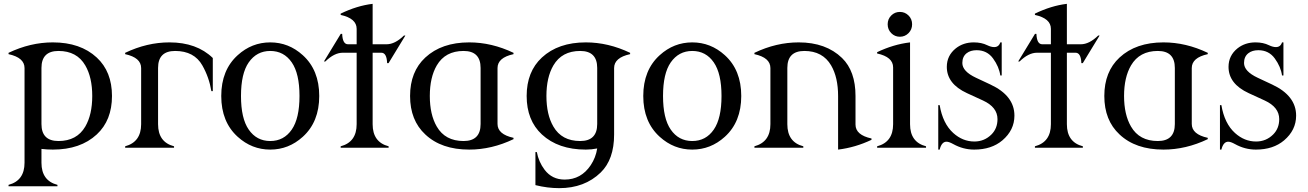

<svg xmlns="http://www.w3.org/2000/svg" viewBox="-20 -767 6794 997"><path d="M283.7 -34.7Q378.9 -34.7 422.9 -109.9Q459 -171.9 459 -268.6Q459 -365.2 422.9 -427.2Q379.4 -502.4 283.7 -502.4Q195.3 -502.4 195.3 -414.1V-123Q195.3 -34.7 283.7 -34.7ZM24.4 200.2V192.9Q107.4 170.9 107.4 78.1V-413.6Q107.4 -467.8 24.4 -485.8V-492.7Q137.7 -546.9 254.4 -546.9Q397.5 -546.9 482.4 -468.3Q561.5 -395 561.5 -268.6Q561.5 -142.1 482.4 -68.8Q397.5 9.8 254.4 9.8Q224.6 9.8 195.3 6.3V78.1Q195.3 171.4 278.3 192.9V200.2Z M629.9 0V-7.3Q712.9 -29.8 712.9 -122.1V-413.6Q712.9 -467.8 629.9 -485.8V-492.7Q743.2 -546.9 859.9 -546.9Q1001.5 -546.9 1085 -465.8V-293.9H1077.6Q1065.9 -365.2 1030.8 -427.2Q988.3 -502.4 889.2 -502.4Q800.8 -502.4 800.8 -414.1V-122.1Q800.8 -28.8 883.8 -7.3V0Z M1214.4 -56.6Q1128.9 -133.8 1128.9 -268.6Q1128.9 -403.3 1214.4 -480.5Q1287.6 -546.9 1383.3 -546.9Q1479 -546.9 1552.2 -480.5Q1637.7 -403.3 1637.7 -268.6Q1637.7 -133.8 1552.2 -56.6Q1479 9.8 1383.3 9.8Q1287.6 9.8 1214.4 -56.6ZM1495.1 -94.2Q1535.2 -152.3 1535.2 -268.6Q1535.2 -384.8 1495.1 -442.9Q1454.1 -502.4 1383.3 -502.4Q1313 -502.4 1271.5 -442.9Q1231.4 -385.3 1231.4 -268.6Q1231.4 -151.9 1271.5 -94.2Q1312.5 -34.7 1383.3 -34.7Q1454.1 -34.7 1495.1 -94.2Z M1749 0V-7.3Q1832 -29.3 1832 -122.1V-493.2H1759.8Q1715.8 -493.2 1669.4 -447.8H1662.1L1749.5 -591.3H1756.8Q1758.8 -537.1 1787.1 -537.1H1832V-617.2Q1832 -671.4 1749 -689.5V-696.3Q1833.5 -737.3 1915 -747.1V-537.1H1987.3Q2031.2 -537.1 2077.6 -582.5H2085L1997.6 -439H1990.2Q1988.3 -493.2 1960 -493.2H1915V-122.1Q1915 -28.8 1998 -7.3V0Z M2387.2 -34.7Q2475.6 -34.7 2475.6 -123V-414.1Q2475.6 -502.4 2387.2 -502.4Q2292 -502.4 2248 -427.2Q2211.9 -365.2 2211.9 -268.6Q2211.9 -171.9 2248 -109.9Q2291.5 -34.7 2387.2 -34.7ZM2416.5 9.8Q2272 9.8 2188.5 -68.8Q2109.4 -142.1 2109.4 -268.6Q2109.4 -395 2188.5 -468.3Q2273.4 -546.9 2416.5 -546.9Q2533.2 -546.9 2646.5 -492.7V-485.8Q2563.5 -467.8 2563.5 -413.6V-123.5Q2563.5 -69.3 2646.5 -51.3V-44.4Q2533.2 9.8 2416.5 9.8Z M2992.7 -34.7Q3081.1 -34.7 3081.1 -123V-414.1Q3081.1 -502.4 2992.7 -502.4Q2897.5 -502.4 2853.5 -427.2Q2817.4 -365.2 2817.4 -268.6Q2817.4 -171.9 2853.5 -109.9Q2897 -34.7 2992.7 -34.7ZM3081.1 3.9Q3052.2 9.8 3022 9.8Q2878.9 9.8 2793.9 -68.8Q2714.8 -142.1 2714.8 -268.6Q2714.8 -395 2793.9 -468.3Q2878.9 -546.9 3022 -546.9Q3138.7 -546.9 3252 -492.7V-485.8Q3168.9 -467.8 3168.9 -413.6V-68.4Q3168.9 61 3099.1 128.9Q3015.6 210 2883.8 210Q2823.2 210 2760.3 194.3V22.5H2767.6Q2777.3 74.2 2808.1 114.7Q2846.7 165.5 2912.1 165.5Q2997.6 165.5 3047.4 90.8Q3073.7 51.3 3081.1 3.9Z M3405.8 -56.6Q3320.3 -133.8 3320.3 -268.6Q3320.3 -403.3 3405.8 -480.5Q3479 -546.9 3574.7 -546.9Q3670.4 -546.9 3743.7 -480.5Q3829.1 -403.3 3829.1 -268.6Q3829.1 -133.8 3743.7 -56.6Q3670.4 9.8 3574.7 9.8Q3479 9.8 3405.8 -56.6ZM3686.5 -94.2Q3726.6 -152.3 3726.6 -268.6Q3726.6 -384.8 3686.5 -442.9Q3645.5 -502.4 3574.7 -502.4Q3504.4 -502.4 3462.9 -442.9Q3422.9 -385.3 3422.9 -268.6Q3422.9 -151.9 3462.9 -94.2Q3503.9 -34.7 3574.7 -34.7Q3645.5 -34.7 3686.5 -94.2Z M3897.5 0V-7.3Q3980.5 -29.8 3980.5 -122.1V-413.6Q3980.5 -467.8 3897.5 -485.8V-492.7Q4010.7 -546.9 4127.4 -546.9Q4269 -546.9 4352.5 -465.8Q4422.4 -397.9 4422.4 -268.6V-120.1Q4422.4 -65.9 4505.4 -47.9V-41Q4421.4 -1 4332 9.8V-268.6Q4332 -365.2 4295.9 -427.2Q4252 -502.4 4156.7 -502.4Q4068.4 -502.4 4068.4 -414.1V-122.1Q4068.4 -28.8 4151.4 -7.3V0Z M4607.9 -686.5Q4626.5 -705.1 4652.8 -705.1Q4679.2 -705.1 4697.8 -686.5Q4716.3 -668 4716.3 -640.9Q4716.3 -613.8 4697.8 -595Q4679.2 -576.2 4652.8 -576.2Q4626.5 -576.2 4607.9 -595Q4589.4 -613.8 4589.4 -640.9Q4589.4 -668 4607.9 -686.5ZM4534.7 0V-7.3Q4617.7 -29.3 4617.7 -122.1V-417Q4617.7 -471.2 4534.7 -489.3V-496.1Q4619.1 -536.6 4705.6 -546.9V-122.1Q4705.6 -28.8 4788.6 -7.3V0Z M5038.6 9.8Q4981.4 9.8 4929.7 -19Q4907.7 -31.2 4895 -31.2Q4869.6 -31.2 4859.4 9.8H4852.1V-221.2H4859.4Q4875.5 -125.5 4930.2 -76.2Q4979 -32.2 5039.6 -32.2Q5091.8 -32.2 5128.4 -68.8Q5159.7 -100.1 5159.7 -148.4Q5159.7 -210.4 5084.5 -245.1L5001.5 -283.2Q4896.5 -331.5 4896.5 -419.9Q4896.5 -478.5 4943.4 -516.1Q4982.4 -546.9 5036.6 -546.9Q5076.7 -546.9 5106.4 -532.2Q5126.5 -522.5 5142.6 -522.5Q5166.5 -522.5 5174.3 -546.9H5181.6V-375H5174.3Q5168 -420.4 5136.7 -463.4Q5105.5 -506.3 5051.3 -506.3Q5019.5 -506.3 4999.5 -490.7Q4977.1 -473.1 4977.1 -439.9Q4977.1 -396.5 5047.9 -363.3L5123 -328.1Q5247.6 -270 5247.6 -166.5Q5247.6 -91.3 5185.1 -38.1Q5128.4 9.8 5038.6 9.8Z M5354 0V-7.3Q5437 -29.3 5437 -122.1V-493.2H5364.7Q5320.8 -493.2 5274.4 -447.8H5267.1L5354.5 -591.3H5361.8Q5363.8 -537.1 5392.1 -537.1H5437V-617.2Q5437 -671.4 5354 -689.5V-696.3Q5438.5 -737.3 5520 -747.1V-537.1H5592.3Q5636.2 -537.1 5682.6 -582.5H5689.9L5602.5 -439H5595.2Q5593.3 -493.2 5564.9 -493.2H5520V-122.1Q5520 -28.8 5603 -7.3V0Z M5992.2 -34.7Q6080.6 -34.7 6080.6 -123V-414.1Q6080.6 -502.4 5992.2 -502.4Q5897 -502.4 5853 -427.2Q5816.9 -365.2 5816.9 -268.6Q5816.9 -171.9 5853 -109.9Q5896.5 -34.7 5992.2 -34.7ZM6021.5 9.8Q5877 9.8 5793.5 -68.8Q5714.4 -142.1 5714.4 -268.6Q5714.4 -395 5793.5 -468.3Q5878.4 -546.9 6021.5 -546.9Q6138.2 -546.9 6251.5 -492.7V-485.8Q6168.5 -467.8 6168.5 -413.6V-123.5Q6168.5 -69.3 6251.5 -51.3V-44.4Q6138.2 9.8 6021.5 9.8Z M6501.5 9.8Q6444.3 9.8 6392.6 -19Q6370.6 -31.2 6357.9 -31.2Q6332.5 -31.2 6322.3 9.8H6314.9V-221.2H6322.3Q6338.4 -125.5 6393.1 -76.2Q6441.9 -32.2 6502.4 -32.2Q6554.7 -32.2 6591.3 -68.8Q6622.6 -100.1 6622.6 -148.4Q6622.6 -210.4 6547.4 -245.1L6464.4 -283.2Q6359.4 -331.5 6359.4 -419.9Q6359.4 -478.5 6406.2 -516.1Q6445.3 -546.9 6499.5 -546.9Q6539.6 -546.9 6569.3 -532.2Q6589.4 -522.5 6605.5 -522.5Q6629.4 -522.5 6637.2 -546.9H6644.5V-375H6637.2Q6630.9 -420.4 6599.6 -463.4Q6568.4 -506.3 6514.2 -506.3Q6482.4 -506.3 6462.4 -490.7Q6439.9 -473.1 6439.9 -439.9Q6439.9 -396.5 6510.7 -363.3L6585.9 -328.1Q6710.4 -270 6710.4 -166.5Q6710.4 -91.3 6647.9 -38.1Q6591.3 9.8 6501.5 9.8Z"/></svg>

Font: Modern Antiqua
Style: Book
Weight: 400
Designer: Wojciech Kalinowski "wmk69" (wmk69@o2.pl)
Foundry: Wojciech Kalinowski "wmk69" (wmk69@o2.pl)
Version: Version 3.1.0; 2021-05-28